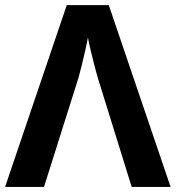

<svg xmlns="http://www.w3.org/2000/svg" viewBox="-20 -734 690 754"><path d="M407.2 -713.9 649.9 0H497.1L363.8 -429.2Q359.4 -443.4 351.6 -473.6Q343.8 -503.9 336.2 -535.9Q328.6 -567.9 325.2 -586.9Q321.8 -566.4 314.5 -534.4Q307.1 -502.4 299.8 -472.7Q292.5 -442.9 288.1 -428.2L152.8 0H0L242.2 -713.9Z"/></svg>

Font: Wonky
Style: Regular
Weight: 400
Designer: Monotype Design Team
Foundry: Monotype Imaging Inc.
Version: Version 3.000